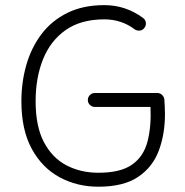

<svg xmlns="http://www.w3.org/2000/svg" viewBox="-20 -705 718 745"><path d="M320.8 -316.9Q320.8 -328.1 328.9 -336.2Q336.9 -344.2 348.1 -344.2H590.3Q601.6 -344.2 609.4 -336.2Q617.2 -328.1 617.7 -318.8Q618.7 -304.2 619.4 -290.3Q620.1 -276.4 620.1 -262.2Q620.1 -184.6 596.2 -120.6Q572.3 -56.6 515.9 -18.6Q459.5 19.5 361.8 19.5Q279.3 19.5 211.4 -17.1Q143.6 -53.7 103.3 -127.4Q63 -201.2 63 -312Q63 -386.2 82.3 -453.4Q101.6 -520.5 141.1 -572.8Q180.7 -625 241.5 -655Q302.2 -685.1 384.8 -685.1Q467.8 -685.1 535.2 -635.3Q544.4 -628.4 545.9 -617.4Q547.4 -606.4 540.5 -597.2Q534.2 -587.9 522.9 -586.4Q511.7 -585 502.4 -591.3Q451.2 -629.9 384.8 -629.9Q293.9 -629.9 234.9 -588.4Q175.8 -546.9 147 -475.1Q118.2 -403.3 118.2 -312Q118.2 -214.4 150.6 -153.1Q183.1 -91.8 238.3 -63.2Q293.5 -34.7 361.8 -34.7Q447.8 -34.7 492.4 -66.2Q537.1 -97.7 552.2 -155.3Q567.4 -212.9 564 -290H348.1Q336.9 -290 328.9 -297.9Q320.8 -305.7 320.8 -316.9Z"/></svg>

Font: Mikhak-DS2-FD Light
Style: Regular
Weight: 300
Designer: Amin Abedi
Version: Version 3.2